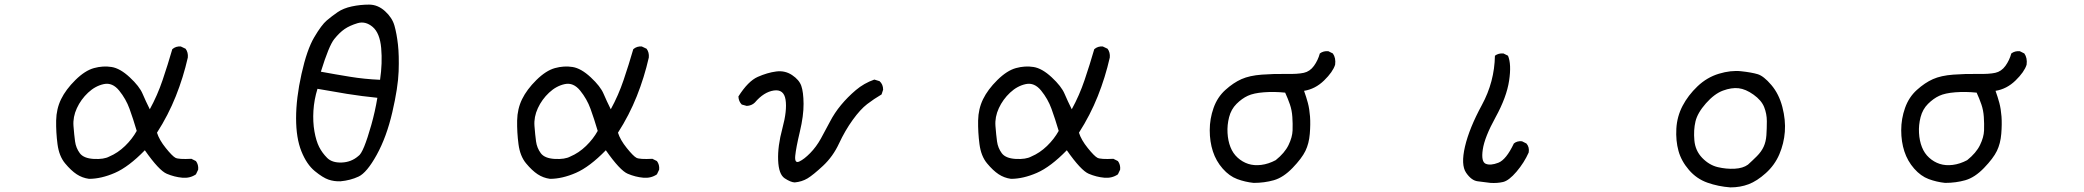

<svg xmlns="http://www.w3.org/2000/svg" viewBox="-20 -772 9040 833"><path d="M366.2 3.9Q336.9 0 312.5 -16.1Q288.1 -32.2 262.2 -63.5Q236.3 -94.7 229.5 -146.5Q222.7 -198.2 223.6 -249Q224.6 -299.8 245.1 -341.8Q265.6 -383.8 307.1 -424.8Q348.6 -465.8 387.7 -476.6Q426.8 -487.3 463.9 -481.4Q501 -475.6 543 -436.5Q585 -397.5 598.6 -365.2Q612.3 -333 629.9 -297.9Q663.1 -358.4 685.5 -424.8Q708 -491.2 727.5 -558.6Q743.2 -572.3 764.6 -570.3L785.2 -560.5Q796.9 -544.9 794.9 -522.5Q775.4 -436.5 742.7 -354.5Q710 -272.5 661.1 -196.3Q670.9 -165 699.2 -129.9Q727.5 -94.7 741.2 -87.4Q754.9 -80.1 810.5 -83L830.1 -73.2Q841.8 -57.6 839.8 -36.1L830.1 -15.6Q804.7 2 771 -1Q737.3 -3.9 703.6 -18.1Q669.9 -32.2 608.4 -120.1Q538.1 -47.9 478.5 -22Q418.9 3.9 366.2 3.9ZM454.1 -92.8Q491.2 -108.4 522.5 -138.7Q553.7 -168.9 573.2 -204.1Q557.6 -256.8 542 -299.8Q526.4 -342.8 497.1 -378.9Q467.8 -415 430.7 -407.2Q393.6 -399.4 362.3 -370.1Q331.1 -340.8 313.5 -302.7Q295.9 -264.6 298.8 -225.6Q301.8 -186.5 305.7 -158.2Q309.6 -129.9 326.2 -107.4Q342.8 -85 386.7 -82.5Q430.7 -80.1 454.1 -92.8Z M1457 14.6Q1429.7 15.6 1405.3 7.3Q1380.9 -1 1345.7 -29.8Q1310.5 -58.6 1287.6 -115.7Q1264.6 -172.9 1264.6 -259.3Q1264.6 -345.7 1288.1 -451.2Q1311.5 -556.6 1343.3 -610.4Q1375 -664.1 1397.5 -683.1Q1419.9 -702.1 1444.8 -719.2Q1469.7 -736.3 1506.3 -744.1Q1543 -752 1581.1 -752Q1619.1 -752 1650.4 -723.6Q1681.6 -695.3 1691.4 -660.6Q1701.2 -626 1706.5 -579.1Q1711.9 -532.2 1709.5 -462.4Q1707 -392.6 1682.1 -285.2Q1657.2 -177.7 1614.3 -100.1Q1571.3 -22.5 1535.6 -5.9Q1500 10.7 1457 14.6ZM1534.2 -94.7Q1545.9 -101.6 1560.1 -136.2Q1574.2 -170.9 1590.8 -229.5Q1607.4 -288.1 1617.2 -347.7Q1549.8 -354.5 1485.8 -364.7Q1421.9 -375 1357.4 -386.7Q1342.8 -339.8 1339.8 -291.5Q1336.9 -243.2 1344.2 -201.7Q1351.6 -160.2 1364.7 -134.3Q1377.9 -108.4 1399.4 -86.9Q1420.9 -65.4 1462.4 -66.9Q1503.9 -68.4 1534.2 -94.7ZM1628.9 -425.8Q1639.6 -498 1633.8 -563.5Q1627.9 -628.9 1596.7 -655.3Q1565.4 -681.6 1531.2 -671.4Q1497.1 -661.1 1475.1 -646Q1453.1 -630.9 1430.2 -602.5Q1407.2 -574.2 1372.1 -460.9Q1435.5 -449.2 1498.5 -439Q1561.5 -428.7 1628.9 -425.8Z M2366.2 3.9Q2336.9 0 2312.5 -16.1Q2288.1 -32.2 2262.2 -63.5Q2236.3 -94.7 2229.5 -146.5Q2222.7 -198.2 2223.6 -249Q2224.6 -299.8 2245.1 -341.8Q2265.6 -383.8 2307.1 -424.8Q2348.6 -465.8 2387.7 -476.6Q2426.8 -487.3 2463.9 -481.4Q2501 -475.6 2543 -436.5Q2585 -397.5 2598.6 -365.2Q2612.3 -333 2629.9 -297.9Q2663.1 -358.4 2685.5 -424.8Q2708 -491.2 2727.5 -558.6Q2743.2 -572.3 2764.6 -570.3L2785.2 -560.5Q2796.9 -544.9 2794.9 -522.5Q2775.4 -436.5 2742.7 -354.5Q2710 -272.5 2661.1 -196.3Q2670.9 -165 2699.2 -129.9Q2727.5 -94.7 2741.2 -87.4Q2754.9 -80.1 2810.5 -83L2830.1 -73.2Q2841.8 -57.6 2839.8 -36.1L2830.1 -15.6Q2804.7 2 2771 -1Q2737.3 -3.9 2703.6 -18.1Q2669.9 -32.2 2608.4 -120.1Q2538.1 -47.9 2478.5 -22Q2418.9 3.9 2366.2 3.9ZM2454.1 -92.8Q2491.2 -108.4 2522.5 -138.7Q2553.7 -168.9 2573.2 -204.1Q2557.6 -256.8 2542 -299.8Q2526.4 -342.8 2497.1 -378.9Q2467.8 -415 2430.7 -407.2Q2393.6 -399.4 2362.3 -370.1Q2331.1 -340.8 2313.5 -302.7Q2295.9 -264.6 2298.8 -225.6Q2301.8 -186.5 2305.7 -158.2Q2309.6 -129.9 2326.2 -107.4Q2342.8 -85 2386.7 -82.5Q2430.7 -80.1 2454.1 -92.8Z M3427.7 19.5Q3410.2 18.6 3384.3 1.5Q3358.4 -15.6 3356 -76.7Q3353.5 -137.7 3374.5 -215.3Q3395.5 -293 3388.2 -339.4Q3380.9 -385.7 3337.4 -379.4Q3293.9 -373 3254.9 -327.1Q3241.2 -313.5 3219.7 -312.5L3198.2 -318.4Q3184.6 -332 3183.6 -353.5Q3225.6 -419.9 3267.6 -438.5Q3309.6 -457 3347.7 -461.9Q3385.7 -466.8 3416.5 -446.3Q3447.3 -425.8 3456.5 -399.4Q3465.8 -373 3466.3 -321.8Q3466.8 -270.5 3450.2 -200.7Q3433.6 -130.9 3430.2 -96.2Q3426.8 -61.5 3447.8 -71.3Q3468.8 -81.1 3495.1 -107.9Q3521.5 -134.8 3541.5 -170.9Q3561.5 -207 3581.1 -244.6Q3600.6 -282.2 3628.9 -316.4Q3657.2 -350.6 3692.9 -380.9Q3728.5 -411.1 3773.4 -426.8L3795.9 -419.9Q3811.5 -406.2 3811.5 -382.8L3804.7 -362.3Q3771.5 -342.8 3742.2 -320.3Q3712.9 -297.9 3679.7 -252Q3646.5 -206.1 3620.1 -149.4Q3593.8 -92.8 3550.8 -52.7Q3507.8 -12.7 3483.4 2Q3459 16.6 3427.7 19.5Z M4366.2 3.9Q4336.9 0 4312.5 -16.1Q4288.1 -32.2 4262.2 -63.5Q4236.3 -94.7 4229.5 -146.5Q4222.7 -198.2 4223.6 -249Q4224.6 -299.8 4245.1 -341.8Q4265.6 -383.8 4307.1 -424.8Q4348.6 -465.8 4387.7 -476.6Q4426.8 -487.3 4463.9 -481.4Q4501 -475.6 4543 -436.5Q4585 -397.5 4598.6 -365.2Q4612.3 -333 4629.9 -297.9Q4663.1 -358.4 4685.5 -424.8Q4708 -491.2 4727.5 -558.6Q4743.2 -572.3 4764.6 -570.3L4785.2 -560.5Q4796.9 -544.9 4794.9 -522.5Q4775.4 -436.5 4742.7 -354.5Q4710 -272.5 4661.1 -196.3Q4670.9 -165 4699.2 -129.9Q4727.5 -94.7 4741.2 -87.4Q4754.9 -80.1 4810.5 -83L4830.1 -73.2Q4841.8 -57.6 4839.8 -36.1L4830.1 -15.6Q4804.7 2 4771 -1Q4737.3 -3.9 4703.6 -18.1Q4669.9 -32.2 4608.4 -120.1Q4538.1 -47.9 4478.5 -22Q4418.9 3.9 4366.2 3.9ZM4454.1 -92.8Q4491.2 -108.4 4522.5 -138.7Q4553.7 -168.9 4573.2 -204.1Q4557.6 -256.8 4542 -299.8Q4526.4 -342.8 4497.1 -378.9Q4467.8 -415 4430.7 -407.2Q4393.6 -399.4 4362.3 -370.1Q4331.1 -340.8 4313.5 -302.7Q4295.9 -264.6 4298.8 -225.6Q4301.8 -186.5 4305.7 -158.2Q4309.6 -129.9 4326.2 -107.4Q4342.8 -85 4386.7 -82.5Q4430.7 -80.1 4454.1 -92.8Z M5418.9 21.5Q5381.8 17.6 5347.7 4.9Q5313.5 -7.8 5284.7 -40.5Q5255.9 -73.2 5242.2 -115.2Q5228.5 -157.2 5228.5 -207Q5228.5 -256.8 5245.1 -303.7Q5261.7 -350.6 5296.4 -381.8Q5331.1 -413.1 5366.2 -428.7Q5401.4 -444.3 5454.6 -448.2Q5507.8 -452.1 5559.1 -451.2Q5610.4 -450.2 5636.7 -456.1Q5663.1 -461.9 5680.7 -486.3Q5698.2 -510.7 5706.1 -540Q5721.7 -551.8 5743.2 -549.8L5762.7 -540Q5776.4 -520.5 5772.5 -491.2Q5762.7 -460 5724.6 -422.9Q5686.5 -385.7 5637.7 -377.9Q5647.5 -350.6 5654.3 -325.2Q5661.1 -299.8 5663.6 -266.6Q5666 -233.4 5662.6 -191.4Q5659.2 -149.4 5643.6 -117.2Q5627.9 -85 5587.9 -43.5Q5547.9 -2 5506.8 9.8Q5465.8 21.5 5418.9 21.5ZM5514.6 -77.1Q5553.7 -108.4 5570.3 -142.6Q5586.9 -176.8 5587.9 -206.1Q5588.9 -235.4 5586.9 -264.6Q5585 -293.9 5576.2 -319.3Q5567.4 -344.7 5555.7 -370.1Q5507.8 -375 5463.4 -371.6Q5418.9 -368.2 5393.6 -356.4Q5368.2 -344.7 5344.7 -321.3Q5321.3 -297.9 5312.5 -263.7Q5303.7 -229.5 5305.7 -195.3Q5307.6 -161.1 5318.4 -133.8Q5329.1 -106.4 5349.6 -87.9Q5370.1 -69.3 5395.5 -61Q5420.9 -52.7 5452.1 -56.6Q5483.4 -60.5 5514.6 -77.1Z M6446.3 21.5Q6418.9 17.6 6391.6 14.6Q6364.3 11.7 6340.8 -22.5Q6317.4 -56.6 6335.9 -136.2Q6354.5 -215.8 6409.2 -316.4Q6463.9 -417 6465.8 -530.3Q6481.4 -542 6502.9 -540L6522.5 -530.3Q6538.1 -493.2 6527.3 -421.9Q6516.6 -350.6 6468.8 -263.7Q6420.9 -176.8 6413.1 -123.5Q6405.3 -70.3 6425.8 -61.5Q6446.3 -52.7 6480.5 -65.9Q6514.6 -79.1 6547.9 -149.4Q6561.5 -161.1 6583 -159.2L6602.5 -149.4Q6616.2 -133.8 6612.3 -110.4Q6592.8 -66.4 6559.6 -27.3Q6526.4 11.7 6501 17.6Q6475.6 23.4 6446.3 21.5Z M7487.3 41Q7434.6 37.1 7387.7 20.5Q7340.8 3.9 7307.6 -34.7Q7274.4 -73.2 7262.2 -117.2Q7250 -161.1 7252.9 -213.9Q7255.9 -266.6 7279.8 -312.5Q7303.7 -358.4 7344.7 -397.5Q7385.7 -436.5 7437.5 -452.1Q7489.3 -467.8 7534.2 -462.9Q7579.1 -458 7605.5 -450.2Q7631.8 -442.4 7665 -403.3Q7698.2 -364.3 7712.9 -307.6Q7727.5 -251 7723.6 -200.2Q7719.7 -149.4 7699.7 -102.5Q7679.7 -55.7 7641.1 -21Q7602.5 13.7 7566.4 27.3Q7530.3 41 7487.3 41ZM7563.5 -57.6Q7582 -74.2 7602.1 -94.2Q7622.1 -114.3 7631.8 -135.7Q7641.6 -157.2 7643.6 -185.5Q7645.5 -213.9 7645.5 -246.1Q7645.5 -278.3 7633.8 -307.6Q7622.1 -336.9 7587.9 -361.3Q7553.7 -385.7 7522.9 -389.2Q7492.2 -392.6 7455.1 -378.9Q7418 -365.2 7381.3 -323.7Q7344.7 -282.2 7335.9 -245.1Q7327.1 -208 7331.1 -163.1Q7335 -118.2 7365.2 -86.9Q7395.5 -55.7 7432.6 -46.9Q7469.7 -38.1 7505.9 -40Q7542 -42 7563.5 -57.6Z M8418.9 21.5Q8381.8 17.6 8347.7 4.9Q8313.5 -7.8 8284.7 -40.5Q8255.9 -73.2 8242.2 -115.2Q8228.5 -157.2 8228.5 -207Q8228.5 -256.8 8245.1 -303.7Q8261.7 -350.6 8296.4 -381.8Q8331.1 -413.1 8366.2 -428.7Q8401.4 -444.3 8454.6 -448.2Q8507.8 -452.1 8559.1 -451.2Q8610.4 -450.2 8636.7 -456.1Q8663.1 -461.9 8680.7 -486.3Q8698.2 -510.7 8706.1 -540Q8721.7 -551.8 8743.2 -549.8L8762.7 -540Q8776.4 -520.5 8772.5 -491.2Q8762.7 -460 8724.6 -422.9Q8686.5 -385.7 8637.7 -377.9Q8647.5 -350.6 8654.3 -325.2Q8661.1 -299.8 8663.6 -266.6Q8666 -233.4 8662.6 -191.4Q8659.2 -149.4 8643.6 -117.2Q8627.9 -85 8587.9 -43.5Q8547.9 -2 8506.8 9.8Q8465.8 21.5 8418.9 21.5ZM8514.6 -77.1Q8553.7 -108.4 8570.3 -142.6Q8586.9 -176.8 8587.9 -206.1Q8588.9 -235.4 8586.9 -264.6Q8585 -293.9 8576.2 -319.3Q8567.4 -344.7 8555.7 -370.1Q8507.8 -375 8463.4 -371.6Q8418.9 -368.2 8393.6 -356.4Q8368.2 -344.7 8344.7 -321.3Q8321.3 -297.9 8312.5 -263.7Q8303.7 -229.5 8305.7 -195.3Q8307.6 -161.1 8318.4 -133.8Q8329.1 -106.4 8349.6 -87.9Q8370.1 -69.3 8395.5 -61Q8420.9 -52.7 8452.1 -56.6Q8483.4 -60.5 8514.6 -77.1Z"/></svg>

Font: JasonHandwriting2
Style: Regular
Weight: 400
Version: Version 1.05.10